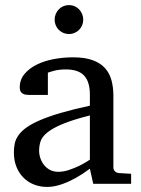

<svg xmlns="http://www.w3.org/2000/svg" viewBox="-20 -718 549 750"><path d="M331.1 -267.1Q263.7 -250 224.1 -233.4Q184.6 -216.8 164.3 -200Q144 -183.1 138.4 -165.8Q132.8 -148.4 132.8 -129.9Q132.8 -114.3 137.9 -99.4Q143.1 -84.5 152.6 -72.8Q162.1 -61 176 -54Q189.9 -46.9 208 -46.9Q228 -46.9 249.8 -54.2Q271.5 -61.5 289.6 -70.3Q310.5 -80.6 331.1 -94.2ZM344.2 0 331.1 -59.1Q304.7 -39.1 276.9 -23.4Q264.6 -16.6 251 -10.3Q237.3 -3.9 222.9 1.2Q208.5 6.3 193.6 9.3Q178.7 12.2 164.1 12.2Q136.7 12.2 113 2.9Q89.4 -6.3 71.8 -23.9Q54.2 -41.5 44.2 -66.4Q34.2 -91.3 34.2 -123Q34.2 -141.6 37.8 -158.2Q41.5 -174.8 52.7 -190.4Q64 -206.1 84.2 -220.5Q104.5 -234.9 137.5 -249Q170.4 -263.2 218 -277.1Q265.6 -291 331.1 -305.2V-348.1Q331.1 -398.4 308.6 -422.6Q286.1 -446.8 237.8 -446.8Q211.4 -446.8 192.9 -441.9Q174.3 -437 167 -434.1V-347.2H94.2Q87.4 -347.2 80.8 -348.1Q74.2 -349.1 68.8 -352.3Q63.5 -355.5 60.3 -361.1Q57.1 -366.7 57.1 -376Q57.1 -406.7 75.7 -429Q94.2 -451.2 124 -465.8Q153.8 -480.5 190.9 -487.3Q228 -494.1 265.1 -494.1Q311.5 -494.1 342 -482.9Q372.6 -471.7 390.4 -451.7Q408.2 -431.6 415.5 -404.3Q422.9 -377 422.9 -344.2V-64Q422.9 -54.7 429 -48.8Q435.1 -43 443.8 -42L492.2 -39.1V0ZM305.2 -641.1Q305.2 -629.4 300.8 -619.1Q296.4 -608.9 288.8 -601.3Q281.2 -593.8 271.2 -589.4Q261.2 -585 249.5 -585Q237.8 -585 227.5 -589.4Q217.3 -593.8 209.7 -601.3Q202.1 -608.9 197.8 -619.1Q193.4 -629.4 193.4 -641.1Q193.4 -652.8 197.8 -663.3Q202.1 -673.8 209.7 -681.6Q217.3 -689.5 227.5 -693.8Q237.8 -698.2 249.5 -698.2Q261.2 -698.2 271.2 -693.8Q281.2 -689.5 288.8 -681.6Q296.4 -673.8 300.8 -663.3Q305.2 -652.8 305.2 -641.1Z"/></svg>

Font: Charis SIL APac
Style: Regular
Weight: 400
Foundry: SIL International
Version: Version 5.000